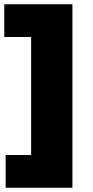

<svg xmlns="http://www.w3.org/2000/svg" viewBox="-33 -760 435 900"><path d="M-6.5 120V-33.5H113V-586.5H-13V-740H306.5V120Z"/></svg>

Font: Encode Sans SC SemiExpanded ExtraBold
Style: Regular
Weight: 800
Width: 6
Designer: Multiple Designers
Foundry: Impallari Type
Version: Version 3.002